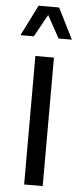

<svg xmlns="http://www.w3.org/2000/svg" viewBox="-63 -988 437 1022"><g transform="rotate(5 156.0 -477.5)"><path d="M206.1 0H106.9V-686.5H206.1ZM293 -790H221.7L155.8 -909.7L89.4 -790H18.1L100.6 -954.6H210.4Z"/></g></svg>

Font: Estedad-FD Medium
Style: Regular
Weight: 500
Designer: Amin Abedi
Version: Version 7.3